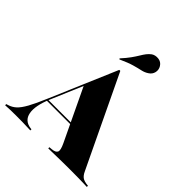

<svg xmlns="http://www.w3.org/2000/svg" viewBox="-220 -917 1056 1056"><g transform="rotate(45 307.5 -389.0)"><path d="M141.9 -195.2Q108.1 -114.5 117.3 -65.7Q126.6 -16.9 178.2 -9.7L186.3 -8.9V0Q149.2 -1.6 126.6 -2Q104 -2.4 77.4 -2.4Q53.2 -2.4 33.5 -2Q13.7 -1.6 -9.7 0V-8.9L0.8 -12.1Q25 -19.4 43.5 -36.3Q62.1 -53.2 82.7 -90.3Q103.2 -127.4 131.5 -194.4L296.8 -581.5H304.8L556.5 -54.8Q562.9 -40.3 570.6 -31Q578.2 -21.8 587.9 -17.3Q597.6 -12.9 612.1 -10.5L625.8 -8.9V0Q614.5 -0.8 596 -1.2Q577.4 -1.6 554.8 -2Q532.3 -2.4 506.5 -2.4H492.7H483.1Q457.3 -2.4 434.3 -2Q411.3 -1.6 391.1 -1.2Q371 -0.8 354.4 -0.4Q337.9 0 325.8 0V-8.9L343.5 -10.5Q370.2 -12.9 376.6 -26.6Q383.1 -40.3 364.5 -79L216.9 -388.7L229.8 -401.6ZM129.8 -179.8 133.9 -188.7H368.5L372.6 -179.8ZM256.5 -622.6 253.2 -627.4Q279 -655.6 294.8 -677.8Q310.5 -700 320.6 -716.9Q330.6 -733.9 340.3 -746.4Q350 -758.9 362.9 -768.5Q379.8 -779.8 403.6 -777.4Q427.4 -775 440.3 -754Q451.6 -735.5 446.8 -714.5Q441.9 -693.5 422.6 -681.5Q405.6 -670.2 384.7 -665.7Q363.7 -661.3 333.9 -652.8Q304 -644.4 256.5 -622.6Z"/></g></svg>

Font: Playfair 144pt SemiCondensed Black
Style: Regular
Weight: 900
Width: 4
Designer: Claus Eggers Sørensen
Foundry: Claus Eggers Sørensen
Version: Version 2.203